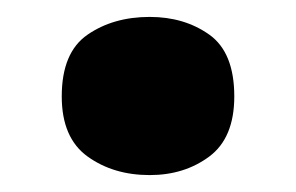

<svg xmlns="http://www.w3.org/2000/svg" viewBox="-20 -195 350 227"><path d="M53 -81Q53 -133 83.5 -154Q114 -175 157 -175Q198 -175 227.5 -154Q257 -133 257 -81Q257 -32 227.5 -10Q198 12 157 12Q114 12 83.5 -10Q53 -32 53 -81Z"/></svg>

Font: Noto Sans Telugu Black
Style: Regular
Weight: 900
Designer: Jelle Bosma - Monotype Design Team
Foundry: Monotype Imaging Inc.
Version: Version 2.005; ttfautohint (v1.8.4.7-5d5b)